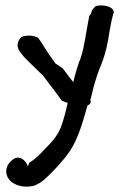

<svg xmlns="http://www.w3.org/2000/svg" viewBox="-20 -537 449 718"><path d="M102 159C125 152 142 139 155 126C185 97 216 65 242 27C272 -19 290 -81 307 -142C314 -146 319 -150 319 -155C319 -159 319 -159 318 -164C322 -177 326 -194 329 -208C338 -241 349 -274 360 -299V-300C375 -337 383 -374 389 -417L397 -459L403 -483C417 -510 366 -523 338 -514C319 -498 321 -485 320 -485L314 -478C302 -420 297 -367 282 -321C271 -294 262 -263 254 -230C250 -235 245 -242 239 -249L215 -281C206 -287 197 -293 187 -300C168 -327 151 -351 135 -378L123 -395C106 -406 77 -406 61 -399C46 -387 39 -363 55 -343L70 -324C93 -300 115 -280 137 -258H138L166 -221C179 -205 198 -179 210 -162V-161C217 -158 223 -156 233 -152C226 -119 218 -90 208 -62C194 -28 175 -7 150 18C132 38 111 59 90 71L89 72V73C88 75 84 88 83 82L82 81V80C65 45 37 47 21 66C5 79 -5 107 12 131L19 140C35 154 63 166 100 159Z"/></svg>

Font: Stray Cat
Style: BlkCn
Weight: 900
Version: Version 1.0